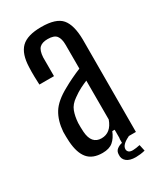

<svg xmlns="http://www.w3.org/2000/svg" viewBox="-179 -677 718 843"><g transform="rotate(-30 180.0 -255.5)"><path d="M135 7Q85 7 60.5 -22Q36 -51 32 -110Q31 -122 31 -135Q31 -148 31 -160Q35 -214 58 -251.5Q81 -289 140 -321Q161 -333 184 -344Q207 -355 231 -365V-485Q231 -517 219 -532Q207 -547 175 -547Q147 -547 133.5 -534Q120 -521 118 -487Q118 -470 118 -441.5Q118 -413 118 -392H44Q43 -409 42.5 -434.5Q42 -460 43 -480Q45 -547 75.5 -577Q106 -607 177 -607Q252 -607 279.5 -574.5Q307 -542 308 -469L307 0H231V-55H219Q207 -25 188 -9Q169 7 135 7ZM163 -51Q211 -51 231 -107V-304Q214 -297 196 -288Q178 -279 156 -263Q128 -244 118.5 -218.5Q109 -193 107 -160Q107 -151 107 -139Q107 -127 108 -115Q113 -51 163 -51ZM192 49Q192 32 203.5 23Q215 14 230 11V-11H265L270 1Q229 20 229 43Q229 51 235 57Q241 63 256 63Q262 63 273 61.5Q284 60 292 58L299 90Q288 93 275 94.5Q262 96 252 96Q221 96 205.5 83Q190 70 192 49Z"/></g></svg>

Font: Big Shoulders Display Medium
Style: Regular
Weight: 500
Designer: Patric King
Foundry: XO Type Co
Version: Version 1.000; ttfautohint (v1.8.2)